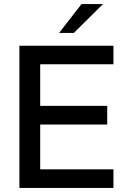

<svg xmlns="http://www.w3.org/2000/svg" viewBox="-20 -921 622 941"><path d="M75 0V-697H536V-606H177V-402H505.5V-310.5H177V-91H536V0ZM269.5 -759.5 379.5 -901H484.5L342 -759.5Z"/></svg>

Font: HK Grotesk Medium
Style: Regular
Weight: 500
Designer: Alfredo Marco Pradil
Foundry: Hanken Design Co.
Version: Version 3.001;FEAKit 1.0